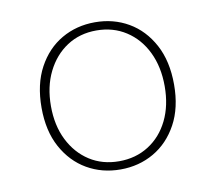

<svg xmlns="http://www.w3.org/2000/svg" viewBox="-62 -561 724 645"><g transform="rotate(-10 300.0 -239.0)"><path d="M300 12Q237 12 186 -17.5Q135 -47 104.5 -103Q74 -159 74 -238Q74 -318 104.5 -374.5Q135 -431 186 -460.5Q237 -490 300 -490Q363 -490 414 -460.5Q465 -431 495.5 -374.5Q526 -318 526 -238Q526 -159 495.5 -103Q465 -47 414 -17.5Q363 12 300 12ZM300 -16Q357 -16 401 -44Q445 -72 469.5 -122Q494 -172 494 -238Q494 -304 469.5 -354.5Q445 -405 401 -433.5Q357 -462 300 -462Q243 -462 199.5 -433.5Q156 -405 131 -354.5Q106 -304 106 -238Q106 -172 131 -122Q156 -72 199.5 -44Q243 -16 300 -16Z"/></g></svg>

Font: Source Code Pro ExtraLight
Style: Regular
Weight: 200
Monospace: yes
Designer: Paul D. Hunt, Teo Tuominen
Foundry: Adobe
Version: Version 1.026;hotconv 1.1.0;makeotfexe 2.6.0